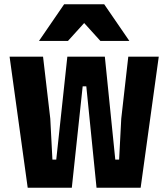

<svg xmlns="http://www.w3.org/2000/svg" viewBox="-20 -881 790 901"><path d="M110 0 25 -615H182L216 -324L226 -132H244L296 -615H472L521 -132H539L549 -324L582 -615H725L640 0H433L385 -476H368L317 0ZM163 -689 281 -861H469L587 -689H451L326 -827H424L299 -689Z"/></svg>

Font: Martian Mono SemiExpanded
Style: Bold
Weight: 700
Width: 6
Designer: Roman Shamin
Foundry: Evil Martians
Version: Version 1.000